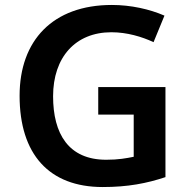

<svg xmlns="http://www.w3.org/2000/svg" viewBox="-20 -744 765 774"><path d="M376 -393V-282H519V-112C489 -106 458 -100 408 -100C256 -100 194 -205 194 -356C194 -513 284 -614 429 -614C492 -614 552 -596 599 -574L643 -681C583 -707 508 -724 431 -724C193 -724 59 -581 59 -358C59 -122 178 10 394 10C496 10 572 -5 647 -30V-393Z"/></svg>

Font: Noto Kufi Arabic SemiBold
Style: Regular
Weight: 600
Designer: Monotype Design Team, David Williams, Khaled Hosny
Foundry: Google LLC
Version: Version 2.109